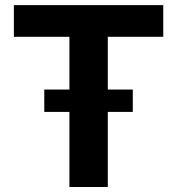

<svg xmlns="http://www.w3.org/2000/svg" viewBox="-20 -748 709 768"><path d="M35.5 -600.8V-727.5H633V-600.8H411.2V0H257.7V-600.8ZM157.1 -300.4V-389.8H511.2V-300.4Z"/></svg>

Font: Inter
Style: Regular
Weight: 400
Designer: Rasmus Andersson
Foundry: rsms
Version: Version 4.000;git-8c9346024